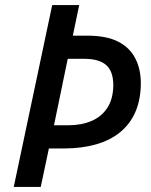

<svg xmlns="http://www.w3.org/2000/svg" viewBox="-20 -734 592 754"><path d="M34 0 185 -714H291L266 -594H322Q399 -594 445 -570Q491 -546 512.5 -502.5Q534 -459 533 -402Q532 -341 511.5 -294Q491 -247 452 -215Q413 -183 357 -167Q301 -151 232 -151H172L140 0ZM247 -242Q300 -242 339.5 -259Q379 -276 401.5 -310.5Q424 -345 425 -398Q425 -454 397 -478.5Q369 -503 311 -503H246L192 -242Z"/></svg>

Font: Noto Sans Display Medium
Style: Italic
Weight: 500
Italic angle: -12°
Designer: Monotype Design Team
Foundry: Monotype Imaging Inc.
Version: Version 2.003